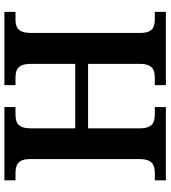

<svg xmlns="http://www.w3.org/2000/svg" viewBox="28 -782 754 849"><g transform="rotate(-90 404.5 -357.0)"><path d="M32 0H356V-49H325C290 -49 262 -57 262 -116V-344H547V-116C547 -57 519 -49 484 -49H453V0H777V-49H746C713 -49 684 -56 684 -111V-598C684 -657 712 -665 746 -665H777V-714H453V-665H484C519 -665 547 -657 547 -598V-401H262V-598C262 -657 290 -665 325 -665H356V-714H32V-665H63C96 -665 126 -657 126 -602V-116C126 -57 97 -49 63 -49H32Z"/></g></svg>

Font: Noto Serif SemiBold
Style: Regular
Weight: 600
Designer: Monotype Design Team
Foundry: Monotype Imaging Inc.
Version: Version 2.013